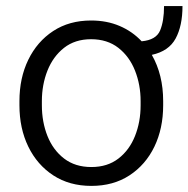

<svg xmlns="http://www.w3.org/2000/svg" viewBox="-20 -606 624 636"><path d="M44.4 -257.3V-271Q44.4 -347.7 73.7 -408Q103 -468.3 156.2 -503.2Q209.5 -538.1 281.7 -538.1Q334 -538.1 376.2 -520Q418.5 -502 449.2 -469.2Q497.1 -473.6 510.3 -504.9Q523.4 -536.1 523.4 -585.9H584.5Q584.5 -520.5 561.8 -478.5Q539.1 -436.5 482.9 -424.3Q520.5 -358.4 520.5 -271V-257.3Q520.5 -180.7 491.5 -120.4Q462.4 -60.1 408.9 -25.1Q355.5 9.8 282.7 9.8Q210 9.8 156.5 -25.1Q103 -60.1 73.7 -120.4Q44.4 -180.7 44.4 -257.3ZM118.7 -271V-257.3Q118.7 -202.1 137.2 -155.5Q155.8 -108.9 192.4 -80.8Q229 -52.7 282.7 -52.7Q335.9 -52.7 372.3 -80.8Q408.7 -108.9 427.2 -155.5Q445.8 -202.1 445.8 -257.3V-271Q445.8 -325.2 427.2 -372.1Q408.7 -418.9 372.1 -447.5Q335.4 -476.1 281.7 -476.1Q228.5 -476.1 192.1 -447.5Q155.8 -418.9 137.2 -372.1Q118.7 -325.2 118.7 -271Z"/></svg>

Font: Vazirmatn UI FD Light
Style: Regular
Weight: 300
Designer: Saber Rastikerdar
Foundry: Saber Rastikerdar
Version: Version 33.003